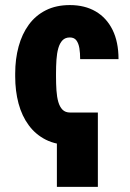

<svg xmlns="http://www.w3.org/2000/svg" viewBox="-20 -558 511 753"><path d="M254.9 -116.7V10.3Q200.2 10.3 159.9 -10Q119.6 -30.3 92.8 -66.7Q65.9 -103 52.7 -152.1Q39.6 -201.2 39.6 -258.3V-269.5Q39.6 -326.7 53 -375.7Q66.4 -424.8 93 -461.2Q119.6 -497.6 159.9 -517.8Q200.2 -538.1 253.9 -538.1Q312.5 -538.1 355.2 -513.2Q397.9 -488.3 421.4 -440.9Q444.8 -393.6 444.8 -326.2H294.4Q294.4 -350.1 291.3 -369.1Q288.1 -388.2 279.5 -399.7Q271 -411.1 253.9 -411.1Q235.8 -411.1 225.1 -399.9Q214.4 -388.7 208.7 -368.9Q203.1 -349.1 201.4 -323.7Q199.7 -298.3 199.7 -269.5V-258.3Q199.7 -229 201.4 -203.4Q203.1 -177.7 208.7 -158.2Q214.4 -138.7 225.3 -127.7Q236.3 -116.7 254.9 -116.7ZM363.8 -116.7V174.8H203.1V-116.7Z"/></svg>

Font: Roboto Condensed Black
Style: Regular
Weight: 900
Designer: Christian Robertson
Foundry: Google
Version: Version 3.008; 2023